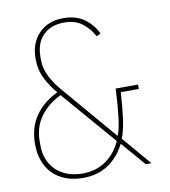

<svg xmlns="http://www.w3.org/2000/svg" viewBox="-81 -780 763 862"><g transform="rotate(-10 300.0 -349.0)"><path d="M229 12Q185 12 150 -1.5Q115 -15 91 -39.5Q67 -64 54.5 -98.5Q42 -133 42 -174Q42 -204 48.5 -233.5Q55 -263 71 -290.5Q87 -318 113.5 -342.5Q140 -367 181 -387Q152 -420 131.5 -461Q111 -502 111 -552Q111 -623 153 -666.5Q195 -710 265 -710Q324 -710 362 -681.5Q400 -653 418 -613L399 -604Q381 -639 348.5 -664.5Q316 -690 265 -690Q204 -690 169 -654.5Q134 -619 134 -556V-542Q134 -504 153 -466.5Q172 -429 201 -396L412 -149H415Q421 -165 425 -184Q429 -203 432 -228Q435 -253 437.5 -285Q440 -317 442 -358H544V-338H462Q457 -261 450 -213Q443 -165 430 -131L542 0H516L423 -108H420Q393 -53 344.5 -20.5Q296 12 229 12ZM230 -8Q292 -8 337 -39.5Q382 -71 406 -125L193 -372Q155 -353 130.5 -330.5Q106 -308 91.5 -284Q77 -260 71 -235Q65 -210 65 -185V-162Q65 -130 76 -102Q87 -74 108 -53Q129 -32 160 -20Q191 -8 230 -8Z"/></g></svg>

Font: IBM Plex Mono Thin
Style: Regular
Weight: 100
Monospace: yes
Designer: Mike Abbink, Paul van der Laan, Pieter van Rosmalen
Foundry: Bold Monday
Version: Version 2.3